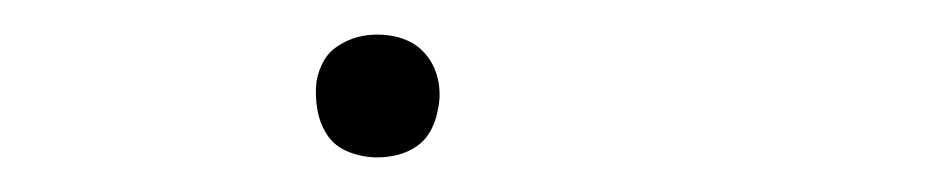

<svg xmlns="http://www.w3.org/2000/svg" viewBox="-20 -83 540 111"><path d="M198 8Q190 8 182 5Q174 2 169.5 -4.5Q165 -11 163.5 -19.5Q162 -28 163 -36Q164 -42 167 -47.5Q170 -53 175.5 -56.5Q181 -60 186.5 -61.5Q192 -63 198 -63Q207 -63 214.5 -60Q222 -57 227 -50.5Q232 -44 233.5 -35.5Q235 -27 233 -19Q232 -13 229 -7.5Q226 -2 221 1.5Q216 5 210 6.5Q204 8 198 8Z"/></svg>

Font: Iosevka Curly Thin Oblique
Style: Regular
Weight: 100
Italic angle: -9°
Monospace: yes
Designer: Belleve Invis
Foundry: Belleve Invis
Version: Version 11.1.0; ttfautohint (v1.8.3)